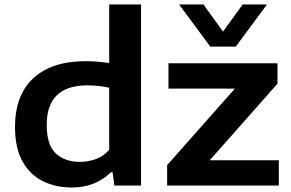

<svg xmlns="http://www.w3.org/2000/svg" viewBox="-20 -828 1298 857"><path d="M300.5 9Q229.5 9 172 -19Q114.5 -47 80.8 -106.8Q47 -166.5 47 -261Q47 -404 129.5 -479.5Q212 -555 362.5 -555Q390.5 -555 417.8 -552.5Q445 -550 467.5 -547V-808H609.5V0H490.5L482.5 -59H475Q444 -28 399.8 -9.5Q355.5 9 300.5 9ZM337 -105.5Q372 -105.5 406.5 -117.5Q441 -129.5 467.5 -159V-436.5Q447.5 -441 422.5 -444Q397.5 -447 370.5 -447Q188.5 -447 188.5 -271Q188.5 -181 229 -143.2Q269.5 -105.5 337 -105.5ZM726 0V-91L1028.5 -432.5H732V-545.5H1218.5V-454.5L916 -112.5H1224.5V0ZM918.5 -620 779.5 -808H888L975.5 -687L1063 -808H1171.5L1032.5 -620Z"/></svg>

Font: Encode Sans Expanded Expanded SemiBold
Style: Regular
Weight: 600
Width: 7
Designer: Multiple Designers
Foundry: Impallari Type
Version: Version 3.000; ttfautohint (v1.8.3) -l 8 -r 50 -G 200 -x 14 